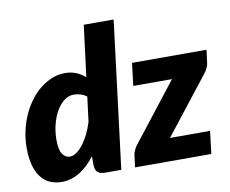

<svg xmlns="http://www.w3.org/2000/svg" viewBox="-81 -851 1151 962"><g transform="rotate(-10 494.0 -370.0)"><path d="M14 0ZM379 0Q364.5 0 354.8 -3.8Q345 -7.5 339.2 -14Q333.5 -20.5 331.2 -29.5Q329 -38.5 329 -49V-92.5Q293.5 -45.5 250.5 -18.8Q207.5 8 159 8Q127 8 100.5 -3.2Q74 -14.5 54.8 -38.5Q35.5 -62.5 24.8 -99.8Q14 -137 14 -189Q14 -234 23.5 -276.8Q33 -319.5 50 -357Q67 -394.5 90.5 -425.8Q114 -457 142.2 -479.2Q170.5 -501.5 202 -514Q233.5 -526.5 267 -526.5Q299 -526.5 324.8 -515.8Q350.5 -505 370 -487.5L403 -748.5H555L462 0ZM221 -110Q237 -110 254.2 -122Q271.5 -134 287.8 -155Q304 -176 318 -204.2Q332 -232.5 342 -265L358 -391Q343.5 -402.5 325.8 -407.5Q308 -412.5 292 -412.5Q265 -412.5 242.2 -394.5Q219.5 -376.5 203 -347.2Q186.5 -318 177.2 -280.5Q168 -243 168 -204Q168 -154.5 182.5 -132.2Q197 -110 221 -110ZM979 -456.5Q977.5 -440.5 970 -425.8Q962.5 -411 954 -401L730 -115H934L920 0H532L540 -63Q541 -72.5 547.8 -87Q554.5 -101.5 565 -114L791 -403.5H594L608 -518.5H987Z"/></g></svg>

Font: Lato Black
Style: Italic
Weight: 900
Italic angle: -7°
Designer: Lukasz Dziedzic
Foundry: tyPoland Lukasz Dziedzic
Version: Version 2.007; 2014-02-27